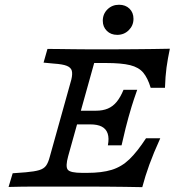

<svg xmlns="http://www.w3.org/2000/svg" viewBox="-20 -772 758 792"><path d="M187.1 -2.4Q162.1 -2.4 131.9 -2.4Q101.6 -2.4 71.4 -2Q41.1 -1.6 15.3 -0.8L32.3 -57.3L86.3 -61.3Q122.6 -64.5 141.5 -70.2Q160.5 -75.8 169.8 -88.3Q179 -100.8 185.5 -125.8L274.2 -443.5Q279.8 -466.9 276.2 -480.2Q272.6 -493.5 255.6 -500.4Q238.7 -507.3 201.6 -509.7L159.7 -513.7L175.8 -570.2Q193.5 -570.2 222.6 -569.8Q251.6 -569.4 284.7 -569Q317.7 -568.5 346 -568.5H349.2H446Q494.4 -568.5 533.9 -569Q573.4 -569.4 608.9 -569.8Q644.4 -570.2 680.6 -571Q671.8 -529 666.9 -493.5Q662.1 -458.1 660.5 -409.7H601.6Q589.5 -450 571 -472.2Q552.4 -494.4 516.9 -503.2Q481.5 -512.1 416.9 -512.1H368.5L261.3 -128.2Q249.2 -84.7 259.7 -71.8Q270.2 -58.9 319.4 -58.9H339.5Q400 -58.9 440.7 -71.4Q481.5 -83.9 513.7 -114.9Q546 -146 582.3 -201.6H641.1Q612.9 -139.5 596 -92.7Q579 -46 566.9 0Q531.5 -0.8 496 -1.2Q460.5 -1.6 421.4 -2Q382.3 -2.4 333.9 -2.4H192.7ZM268.5 -258.9 284.7 -315.3H474.2L458.1 -258.9ZM425 -172.6Q430.6 -201.6 424.2 -221Q417.7 -240.3 400 -249.6Q382.3 -258.9 352.4 -258.9L375.8 -315.3Q404 -315.3 425 -324.2Q446 -333.1 461.7 -352.4Q477.4 -371.8 489.5 -401.6H546Q529.8 -355.6 522.6 -331.5Q515.3 -307.3 509.7 -287.1Q504 -266.9 498 -242.7Q491.9 -218.5 481.5 -172.6ZM463.7 -628.2Q437.1 -628.2 420.6 -644.8Q404 -661.3 404 -686.3Q404 -714.5 423.4 -733.5Q442.7 -752.4 471 -752.4Q497.6 -752.4 514.1 -736.3Q530.6 -720.2 530.6 -694.4Q530.6 -666.9 511.3 -647.6Q491.9 -628.2 463.7 -628.2Z"/></svg>

Font: Playfair 5pt SemiExpanded Light
Style: Italic
Weight: 300
Width: 6
Italic angle: -15.6°
Designer: Claus Eggers Sørensen
Foundry: Claus Eggers Sørensen
Version: Version 2.203